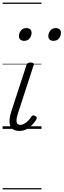

<svg xmlns="http://www.w3.org/2000/svg" viewBox="-20 -1000 493 1490"><path d="M131 16Q103 16 85.5 6Q68 -4 60 -23.5Q52 -43 54 -70.5Q56 -98 67 -133L185 -494Q190 -506 196.5 -510.5Q203 -515 218 -515Q232 -515 238.5 -509.5Q245 -504 241 -494L117 -113Q109 -87 108 -68.5Q107 -50 114.5 -40.5Q122 -31 138 -31Q154 -31 170 -40.5Q186 -50 200 -64.5Q214 -79 223 -94Q228 -101 235 -104Q242 -107 253 -100Q264 -94 265 -86.5Q266 -79 261 -71Q249 -52 230 -31.5Q211 -11 186.5 2.5Q162 16 131 16ZM167 -683Q150 -683 138.5 -692Q127 -701 127 -719Q127 -743 142 -762.5Q157 -782 184 -782Q202 -782 213.5 -773Q225 -764 225 -745Q225 -722 210 -702.5Q195 -683 167 -683ZM395 -683Q378 -683 366.5 -692Q355 -701 355 -719Q355 -743 370 -762.5Q385 -782 412 -782Q430 -782 441.5 -773Q453 -764 453 -745Q453 -722 438 -702.5Q423 -683 395 -683ZM0 460H302V470H0ZM0 -20H302V0H0ZM0 -505H302V-500H0ZM0 -980H302V-970H0Z"/></svg>

Font: Playwrite NO Guides
Style: Regular
Weight: 400
Designer: Veronika Burian, José Scaglione
Foundry: TypeTogether
Version: Version 1.003